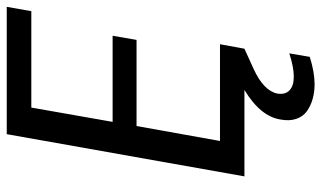

<svg xmlns="http://www.w3.org/2000/svg" viewBox="-210 -528 944 564"><g transform="rotate(-90 262.0 -246.0)"><path d="M523.9 -698.2 511.2 -626H228L186 -387.2H439L426.8 -316.9H173.8L129.9 -71.8H414.1L400.9 0L341.8 26.9Q277.3 56.2 269 97.2Q265.6 120.1 278.8 132.6Q292 145 318.8 145Q346.7 145 387.2 131.8L377 191.9Q332 206.1 296.9 206.1Q273.4 206.1 253.4 200.4Q233.4 194.8 217.5 183.6Q201.7 172.4 194.8 152.3Q188 132.3 192.9 106Q202.1 46.9 279.8 0H25.9L149.9 -698.2Z"/></g></svg>

Font: Poppins
Style: Italic
Weight: 400
Italic angle: -10°
Designer: Ninad Kale (Devanagari), Jonny Pinhorn (Latin)
Foundry: Indian Type Foundry
Version: Version 3.200;PS 1.000;hotconv 16.6.54;makeotf.lib2.5.65590